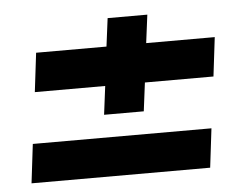

<svg xmlns="http://www.w3.org/2000/svg" viewBox="-40 -521 681 530"><g transform="rotate(-5 301.0 -256.0)"><path d="M553 -288H363L353 -209H243L253 -288H58L71 -396H266L276 -474H386L376 -396H566ZM522 -38H27L40 -146H535Z"/></g></svg>

Font: Kulim Park
Style: Bold Italic
Weight: 700
Italic angle: -8°
Designer: Noponies / Dale Sattler
Foundry: Noponies
Version: Version 1.000; ttfautohint (v1.8.3)